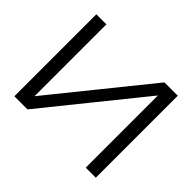

<svg xmlns="http://www.w3.org/2000/svg" viewBox="-158 -996 1242 1242"><g transform="rotate(45 463.5 -375.0)"><path d="M91 0V-750H183V-38L142 -42L714 -750H836V0H744V-715L785 -711L211 0Z"/></g></svg>

Font: Unbounded Light
Style: Regular
Weight: 300
Designer: Luke Prowse, Jean-Baptiste Morizot, Fátima Lázaro, Florian Runge
Foundry: NaN
Version: Version 1.700